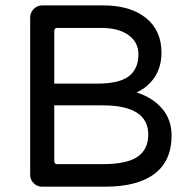

<svg xmlns="http://www.w3.org/2000/svg" viewBox="-20 -703 717 724"><path d="M93.8 -43.9V-636.7Q93.8 -655.3 106.9 -668.9Q120.1 -682.6 138.7 -682.6H369.1Q471.7 -682.6 530.3 -635.3Q588.9 -587.9 588.9 -504.9Q588.9 -451.2 563.5 -412.6Q538.1 -374 495.1 -354.5Q555.7 -335 591.3 -293.5Q627 -252 627 -191.4Q627 -96.7 563 -47.9Q499 1 375 1H138.7Q120.1 1 106.9 -12.2Q93.8 -25.4 93.8 -43.9ZM502 -498Q502 -543.9 464.4 -570.8Q426.8 -597.7 362.3 -597.7H196.3Q184.6 -597.7 184.6 -585.9V-387.7H345.7Q429.7 -387.7 465.8 -415.5Q502 -443.4 502 -498ZM539.1 -195.3Q539.1 -305.7 367.2 -305.7H184.6V-95.7Q184.6 -84 196.3 -84H366.2Q458 -84 498.5 -111.8Q539.1 -139.6 539.1 -195.3Z"/></svg>

Font: KTXP_ComRound
Style: Medium
Weight: 500
Version: Version 1.01;May 16, 2022;FontCreator 13.0.0.2683 64-bit